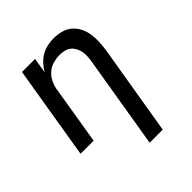

<svg xmlns="http://www.w3.org/2000/svg" viewBox="-203 -660 1006 1006"><g transform="rotate(-45 300.0 -156.5)"><path d="M326 215 412 -303Q415 -320 415.5 -337.5Q416 -355 413 -371Q410 -387 402 -401.5Q394 -416 381.5 -426Q369 -436 352 -440Q335 -444 318 -444Q294 -444 270 -437.5Q246 -431 226.5 -414.5Q207 -398 195.5 -375Q184 -352 180 -328L126 0H29L115 -520H212L198 -435Q210 -456 227 -474.5Q244 -493 265.5 -505.5Q287 -518 310.5 -523Q334 -528 357 -528Q386 -528 413.5 -520.5Q441 -513 461 -495.5Q481 -478 493 -454Q505 -430 509.5 -402.5Q514 -375 512.5 -346.5Q511 -318 507 -289L423 215Z"/></g></svg>

Font: Iosevka Medium Extended
Style: Italic
Weight: 500
Width: 7
Italic angle: -9°
Monospace: yes
Designer: Belleve Invis
Foundry: Belleve Invis
Version: Version 32.5.0; ttfautohint (v1.8.4)